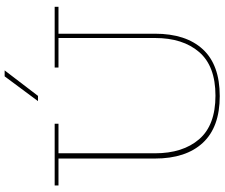

<svg xmlns="http://www.w3.org/2000/svg" viewBox="-88 -844 943 806"><g transform="rotate(-90 383.0 -440.5)"><path d="M383 11Q253 11 187 -60Q121 -131 121 -261V-666H8V-682H267V-666H143V-261Q143 -144 202 -75.5Q261 -7 385 -7Q509 -7 568 -75.5Q627 -144 627 -261V-666H503V-682H758V-666H645V-261Q645 -131 579.5 -60Q514 11 383 11ZM362 -752 466 -892H491L384 -752Z"/></g></svg>

Font: Montagu Slab 144pt Thin
Style: Regular
Weight: 250
Version: Version 1.000